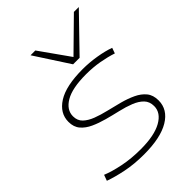

<svg xmlns="http://www.w3.org/2000/svg" viewBox="-229 -901 1021 1021"><g transform="rotate(-45 282.0 -390.0)"><path d="M4 -31 16 -64Q57 -47 118 -34.5Q179 -22 250 -22Q353 -22 408 -53Q463 -84 463 -134Q463 -168 442.5 -189Q422 -210 388 -223.5Q354 -237 313 -246.5Q272 -256 231.5 -267Q191 -278 157 -293.5Q123 -309 102 -333.5Q81 -358 81 -397Q81 -462 144 -502Q207 -542 333 -542Q382 -542 434 -533.5Q486 -525 524 -511L513 -480Q474 -493 426.5 -501.5Q379 -510 326 -510Q222 -510 170.5 -479.5Q119 -449 119 -401Q119 -368 140 -348Q161 -328 195 -315Q229 -302 269.5 -292.5Q310 -283 351 -272Q392 -261 426 -245Q460 -229 480.5 -204Q501 -179 501 -139Q501 -70 434.5 -30Q368 10 243 10Q170 10 109 -2.5Q48 -15 4 -31ZM552 -790 364 -596H315L189 -790H225L344 -622L515 -790Z"/></g></svg>

Font: Georama Extended ExtraLight
Style: Italic
Weight: 200
Width: 7
Italic angle: -9°
Designer: Jean-Baptiste Levee
Foundry: Production Type
Version: Version 1.000